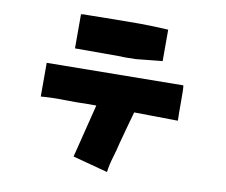

<svg xmlns="http://www.w3.org/2000/svg" viewBox="-84 -879 1167 993"><g transform="rotate(10 500.0 -382.5)"><path d="M299 -772Q367 -773 435 -774Q503 -775 570 -775Q607 -775 645 -773.5Q683 -772 722 -770V-605Q688 -601 652.5 -598Q617 -595 584 -591Q553 -590 530 -590Q507 -590 507 -591H264V-770Q273 -772 282.5 -772Q292 -772 299 -772ZM849 -500Q851 -494 851.5 -471Q852 -448 852 -418.5Q852 -389 852 -360.5Q852 -332 853 -315L623 -318L618 -300Q618 -300 612.5 -280.5Q607 -261 599.5 -233.5Q592 -206 585.5 -181.5Q579 -157 576 -147Q567 -107 555 -68Q543 -29 538 10L354 -39L424 -319H379Q317 -317 255 -318.5Q193 -320 133 -315V-492Z"/></g></svg>

Font: Palette Mosaic
Style: Regular
Weight: 400
Designer: Shibuyafont
Version: Version 1.001